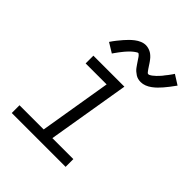

<svg xmlns="http://www.w3.org/2000/svg" viewBox="-208 -887 1016 1016"><g transform="rotate(45 300.0 -378.5)"><path d="M48 0V-58H229L296 -462H139V-520H371L294 -58H451V0ZM200 -597 146 -630Q158 -648 170 -663Q182 -678 192.5 -690Q203 -702 213 -712Q223 -722 236.5 -732.5Q250 -743 265.5 -749.5Q281 -756 297 -756Q302 -756 307.5 -755Q313 -754 318 -752.5Q323 -751 327.5 -749Q332 -747 336.5 -744.5Q341 -742 344.5 -739Q348 -736 352 -732.5Q356 -729 359.5 -725Q363 -721 366 -717Q369 -713 372 -709Q375 -705 377.5 -701Q380 -697 383 -692.5Q386 -688 389 -683.5Q392 -679 395 -674.5Q398 -670 400.5 -667Q403 -664 406 -660Q409 -656 414 -656Q418 -656 421.5 -658Q425 -660 428.5 -662Q432 -664 435.5 -667Q439 -670 443.5 -674Q448 -678 449.5 -679Q451 -680 453 -682.5Q455 -685 457.5 -687.5Q460 -690 463 -693Q466 -696 468.5 -699Q471 -702 474 -705.5Q477 -709 479.5 -713Q482 -717 485.5 -720.5Q489 -724 492 -728.5Q495 -733 498.5 -737.5Q502 -742 505 -746.5Q508 -751 512 -757L566 -723Q553 -705 541.5 -690Q530 -675 519.5 -663Q509 -651 499 -641Q489 -631 475 -620.5Q461 -610 445.5 -604Q430 -598 415 -598Q404 -598 394 -600.5Q384 -603 375.5 -608.5Q367 -614 359.5 -620.5Q352 -627 346 -635Q340 -643 335 -650.5Q330 -658 323.5 -667.5Q317 -677 312.5 -684Q308 -691 300 -697Q299 -697 298.5 -697.5Q298 -698 297 -698Q294 -698 290 -695.5Q286 -693 283 -691Q280 -689 276 -686Q272 -683 267.5 -679Q263 -675 262 -674Q261 -673 258.5 -670.5Q256 -668 253.5 -665.5Q251 -663 248.5 -660Q246 -657 243 -654Q240 -651 237.5 -647.5Q235 -644 232 -640.5Q229 -637 226 -633Q223 -629 219.5 -624.5Q216 -620 213 -615.5Q210 -611 206.5 -606.5Q203 -602 200 -597Z"/></g></svg>

Font: Iosevka SS04 Light Extended
Style: Italic
Weight: 300
Width: 7
Italic angle: -9°
Monospace: yes
Designer: Belleve Invis
Foundry: Belleve Invis
Version: Version 19.0.0; ttfautohint (v1.8.4)